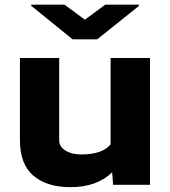

<svg xmlns="http://www.w3.org/2000/svg" viewBox="-20 -770 710 800"><path d="M63 -528.3H226.6V-185.5Q226.6 -158.7 252.7 -142.6Q278.8 -126.5 317.9 -126.5Q406.7 -126.5 440.9 -168.5V-528.3H605V0H451.2L447.3 -52.2Q384.3 9.8 273.4 9.8Q174.8 9.8 118.9 -38.1Q63 -85.9 63 -186.5ZM109.9 -746.1V-750.5H249L333.5 -688L418.5 -750.5H558.6V-745.1L384.8 -606H282.7Z"/></svg>

Font: Bert Sans Black
Style: Regular
Weight: 900
Designer: Christian Robertson, Adam Twardoch, & Cristiano Sobral
Foundry: Google
Version: Version 12.135;January 10, 2020;FontCreator 12.0.0.2547 64-b